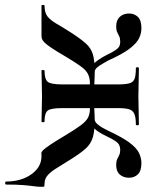

<svg xmlns="http://www.w3.org/2000/svg" viewBox="66 -506 580 761"><g transform="rotate(90 356.5 -126.0)"><path d="M696 140Q696 81 667.5 40.5Q639 0 595 0Q589 0 584 0.5Q579 1 572 -6Q565 -13 551 -33.5Q537 -54 512 -96Q488 -136 472.5 -156.5Q457 -177 442.5 -184.5Q428 -192 406 -192Q389 -192 368 -189L367 -207Q385 -208 412 -209.5Q439 -211 450 -211Q495 -211 520.5 -203.5Q546 -196 564.5 -176Q583 -156 608 -116Q628 -85 642 -61.5Q656 -38 670.5 -25Q685 -12 705 -12Q714 -12 715.5 -10.5Q717 -9 717 0Q717 14 714.5 31.5Q712 49 710 74.5Q708 100 708 140Q708 144 702 144Q696 144 696 140ZM-1 0Q-4 0 -4 -6Q-4 -12 -1 -12Q27 -12 42 -24Q57 -36 70.5 -59.5Q84 -83 105 -116Q131 -156 149 -176Q167 -196 191.5 -203.5Q216 -211 261 -211Q266 -211 282.5 -210.5Q299 -210 317.5 -209Q336 -208 346 -207L345 -189Q324 -192 308 -192Q286 -192 270.5 -184.5Q255 -177 240 -156.5Q225 -136 201 -96Q180 -60 167 -40.5Q154 -21 145.5 -12.5Q137 -4 131 -2Q125 0 118 0ZM261 -191Q245 -191 229 -207Q213 -223 195 -257Q184 -280 176 -292Q168 -304 160.5 -308Q153 -312 142 -312Q129 -312 120.5 -308Q112 -304 104 -300Q96 -296 81 -296Q56 -296 43 -310.5Q30 -325 30 -347Q30 -368 43.5 -382Q57 -396 88 -396Q109 -396 128.5 -386.5Q148 -377 169.5 -349Q191 -321 216 -265Q221 -257 228 -244Q235 -231 243.5 -221Q252 -211 261 -211ZM256 0Q254 0 254 -6Q254 -12 256 -12Q291 -12 301 -25Q311 -38 311 -81V-305Q311 -334 306.5 -349Q302 -364 288.5 -369Q275 -374 246 -374Q243 -374 243 -380Q243 -386 246 -386Q275 -386 303 -385Q331 -384 359 -384Q386 -384 414 -385Q442 -386 470 -386Q473 -386 473 -380Q473 -374 470 -374Q442 -374 428 -368Q414 -362 409.5 -347Q405 -332 405 -303V-81Q405 -38 414.5 -25Q424 -12 458 -12Q461 -12 461 -6Q461 0 458 0Q437 0 411.5 -1Q386 -2 359 -2Q331 -2 304.5 -1Q278 0 256 0ZM450 -191V-211Q459 -211 468 -221Q477 -231 484 -244Q491 -257 495 -265Q521 -321 542 -349Q563 -377 583 -386.5Q603 -396 623 -396Q654 -396 667.5 -382Q681 -368 681 -347Q681 -325 668.5 -310.5Q656 -296 630 -296Q616 -296 607.5 -300Q599 -304 591 -308Q583 -312 570 -312Q560 -312 551.5 -308Q543 -304 535 -292Q527 -280 516 -257Q500 -223 483.5 -207Q467 -191 450 -191Z"/></g></svg>

Font: Cormorant Light
Style: Regular
Weight: 300
Designer: Christian Thalmann (Catharsis Fonts)
Foundry: Catharsis Fonts
Version: Version 4.000